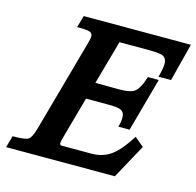

<svg xmlns="http://www.w3.org/2000/svg" viewBox="-99 -765 887 868"><g transform="rotate(15 345.0 -331.5)"><path d="M237.3 -544.9Q245.1 -570.8 245.1 -583Q245.1 -599.6 228.5 -603.5Q216.8 -607.4 172.4 -607.4L188.5 -663.1H689.9L644.5 -485.8H585.9Q597.2 -526.9 597.2 -548.3Q597.2 -576.2 576.7 -584.5Q561 -590.8 511.7 -590.8H375L317.4 -385.3L426.3 -384.3Q478.5 -384.3 497.6 -397Q522.9 -413.6 539.6 -471.7H590.8L521.5 -220.7H469.2Q476.6 -247.6 476.1 -264.2Q476.1 -291 457 -298.8Q442.9 -305.2 401.9 -305.2H294.9L242.7 -117.7Q233.9 -85.9 234.4 -80.6Q234.4 -71.3 246.6 -71.3H383.8Q436 -71.3 474.6 -99.4Q513.2 -127.4 556.6 -196.8L599.6 -160.6L511.7 0H2.9L18.1 -55.2Q77.6 -55.2 91.8 -64.5Q106 -73.7 118.7 -118.7Z"/></g></svg>

Font: Accordance
Style: Bold-Italic
Weight: 700
Italic angle: -11°
Version: Version 1.2 (build January 31, 2020) Miklal Software Solutio